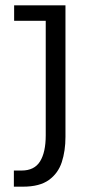

<svg xmlns="http://www.w3.org/2000/svg" viewBox="-20 -520 340 720"><path d="M32 180V119.5H61Q109 119.5 130.2 85.2Q151.5 51 151.5 -12.5V-442H33V-500H225.5V-6.5Q225.5 45.5 211.8 87.8Q198 130 163.2 155Q128.5 180 66.5 180Z"/></svg>

Font: Trispace Condensed Light
Style: Regular
Weight: 300
Width: 3
Designer: Tyler Finck
Foundry: Etcetera Type Company
Version: Version 1.210; ttfautohint (v1.8.3)